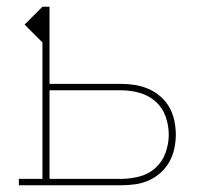

<svg xmlns="http://www.w3.org/2000/svg" viewBox="-20 -550 640 570"><path d="M36 0V-19H106V-424L53 -477L106 -530H127V-301H340Q361 -301 382 -297.5Q403 -294 422 -285.5Q441 -277 457 -263Q473 -249 483 -231Q493 -213 497.5 -192Q502 -171 502 -150Q502 -130 497.5 -109Q493 -88 483 -70Q473 -52 457 -37.5Q441 -23 422 -14.5Q403 -6 382 -3Q361 0 340 0ZM127 -19H340Q367 -19 394 -26Q421 -33 441.5 -51.5Q462 -70 471.5 -96.5Q481 -123 481 -150Q481 -178 471.5 -204.5Q462 -231 441.5 -249Q421 -267 394 -274.5Q367 -282 340 -282H127Z"/></svg>

Font: Iosevka Curly Slab ThEx
Style: Regular
Weight: 100
Width: 7
Monospace: yes
Designer: Belleve Invis
Foundry: Belleve Invis
Version: Version 11.1.0; ttfautohint (v1.8.3)